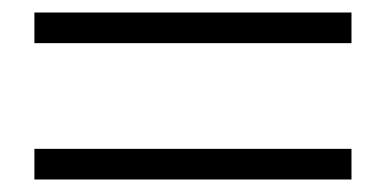

<svg xmlns="http://www.w3.org/2000/svg" viewBox="-20 -514 616 307"><path d="M35 -445V-494H542V-445ZM35 -227V-276H542V-227Z"/></svg>

Font: Cactus Classical Serif
Style: Regular
Weight: 400
Designer: Henry Chan (via Glyphwiki)、田海東、宇文滿月
Foundry: Moonlit Owen
Version: Version 1.000